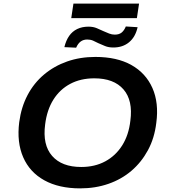

<svg xmlns="http://www.w3.org/2000/svg" viewBox="-20 -1029 934 1059"><path d="M422 10Q305 10 224.5 -34.5Q144 -79 108 -161.5Q72 -244 86 -355Q97 -438 132 -504.5Q167 -571 223 -618Q279 -665 350.5 -690Q422 -715 506 -715Q625 -715 704.5 -670.5Q784 -626 820.5 -544Q857 -462 842 -351Q832 -267 796 -200.5Q760 -134 705 -87Q650 -40 578 -15Q506 10 422 10ZM428 -108Q503 -108 560.5 -139Q618 -170 654 -227Q690 -284 699 -363Q714 -475 661 -536Q608 -597 500 -597Q425 -597 367.5 -566.5Q310 -536 274.5 -479.5Q239 -423 229 -343Q214 -230 267.5 -169Q321 -108 428 -108ZM373 -929 385 -1009H747L735 -929ZM605 -767Q579 -767 559.5 -775Q540 -783 522 -791Q507 -799 493 -805Q479 -811 461 -811Q440 -811 425 -800Q410 -789 400 -766L335 -769Q344 -806 361.5 -831Q379 -856 406 -869Q433 -882 468 -882Q494 -882 514 -873.5Q534 -865 551 -857Q567 -850 582 -844Q597 -838 613 -838Q637 -838 651 -849.5Q665 -861 674 -883L739 -879Q727 -825 692 -796Q657 -767 605 -767Z"/></svg>

Font: Nunito Sans 10pt SemiExpanded
Style: Bold Italic
Weight: 700
Width: 6
Italic angle: -9°
Designer: Vernon Adams
Foundry: Vernon Adams
Version: Version 3.101;gftools[0.9.27]